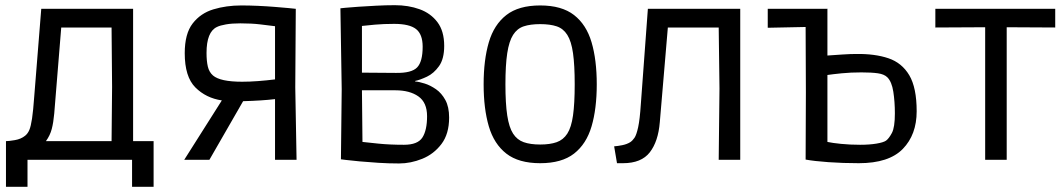

<svg xmlns="http://www.w3.org/2000/svg" viewBox="-20 -616 4089 740"><path d="M3 104V-72Q14 -72 37.5 -76Q61 -80 77 -93Q87 -101 93 -115Q99 -129 103.5 -159Q108 -189 112 -245L139 -582H493V-72H572V104H489V0H86V104ZM189 -178Q186 -144 179.5 -119Q173 -94 157 -72H410L412 -281L410 -510H216Z M690 0 835 -229Q774 -238 733 -279Q692 -320 692 -411Q692 -486 722.5 -525.5Q753 -565 802.5 -580Q852 -595 910 -595Q940 -595 973.5 -593.5Q1007 -592 1038 -589.5Q1069 -587 1091 -585Q1113 -583 1120 -582L1118 -279L1123 0H1040V-234Q990 -228 917 -226L787 0ZM913 -301Q942 -301 975 -303.5Q1008 -306 1040 -310V-515Q1016 -518 983 -522Q950 -526 906 -526Q874 -526 851 -522Q828 -518 816 -512Q776 -493 776 -412Q776 -381 781 -359.5Q786 -338 801 -325Q829 -301 913 -301Z M1518 14Q1478 14 1438.5 11.5Q1399 9 1366.5 6Q1334 3 1314 0.5Q1294 -2 1294 -2L1297 -272L1292 -584Q1292 -584 1311 -586Q1330 -588 1361.5 -590Q1393 -592 1429.5 -594Q1466 -596 1502 -596Q1554 -596 1597 -580.5Q1640 -565 1666 -530.5Q1692 -496 1692 -439Q1692 -389 1672 -361Q1652 -333 1625.5 -320.5Q1599 -308 1580 -304V-302Q1595 -301 1617 -294Q1639 -287 1660.5 -272Q1682 -257 1696.5 -230.5Q1711 -204 1711 -163Q1711 -100 1681.5 -61Q1652 -22 1607.5 -4Q1563 14 1518 14ZM1506 -335Q1566 -334 1587.5 -356Q1609 -378 1609 -436Q1609 -484 1583.5 -504Q1558 -524 1499 -524Q1459 -524 1425 -521Q1391 -518 1375 -516V-336ZM1537 -58Q1590 -58 1608 -86Q1626 -114 1626 -168Q1626 -221 1592.5 -244.5Q1559 -268 1504 -268H1375L1377 -69Q1394 -67 1438 -62.5Q1482 -58 1537 -58Z M2062 13Q1979 13 1931.5 -24Q1884 -61 1864 -129Q1844 -197 1844 -291Q1844 -385 1864 -453Q1884 -521 1931.5 -558Q1979 -595 2062 -595Q2145 -595 2192.5 -558Q2240 -521 2260 -453Q2280 -385 2280 -291Q2280 -197 2260 -129Q2240 -61 2192.5 -24Q2145 13 2062 13ZM2062 -59Q2100 -59 2125.5 -68Q2151 -77 2166.5 -101Q2182 -125 2188.5 -171Q2195 -217 2195 -291Q2195 -365 2188.5 -411Q2182 -457 2166.5 -481.5Q2151 -506 2125.5 -514.5Q2100 -523 2062 -523Q2024 -523 1998.5 -514.5Q1973 -506 1957.5 -481.5Q1942 -457 1935 -411Q1928 -365 1928 -291Q1928 -217 1935 -171Q1942 -125 1957.5 -101Q1973 -77 1998.5 -68Q2024 -59 2062 -59Z M2358 13 2347 -52Q2361 -53 2378.5 -56.5Q2396 -60 2409 -68Q2418 -74 2425.5 -85Q2433 -96 2439.5 -125.5Q2446 -155 2450 -216L2477 -582H2833V0H2750L2753 -275L2750 -510H2554L2523 -145Q2517 -71 2484.5 -29Q2452 13 2381 13Z M3290 13Q3229 13 3173 9Q3117 5 3085 -1L3086 -260L3085 -512L2939 -509V-582H3170L3169 -581V-402Q3197 -404 3227.5 -406Q3258 -408 3280 -408Q3352 -409 3404 -391.5Q3456 -374 3484.5 -326Q3513 -278 3513 -187Q3513 -97 3459.5 -42Q3406 13 3290 13ZM3295 -58Q3331 -58 3358 -62.5Q3385 -67 3395 -74Q3406 -82 3417.5 -103.5Q3429 -125 3429 -179Q3429 -224 3423 -262.5Q3417 -301 3400 -318Q3388 -330 3363.5 -333.5Q3339 -337 3300 -337Q3259 -337 3224 -333.5Q3189 -330 3169 -327V-69Q3187 -65 3221.5 -61.5Q3256 -58 3295 -58Z M3777 0V-511L3585 -510V-582H4047V-510L3860 -511V0Z"/></svg>

Font: Ruda
Style: Regular
Weight: 400
Designer: Mariela Monsalve and Angelina Sanchez
Foundry: Mariela Monsalve and Angelina Sanchez
Version: Version 2.000